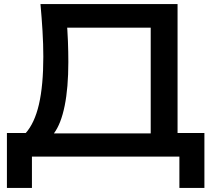

<svg xmlns="http://www.w3.org/2000/svg" viewBox="-20 -770 1050 944"><path d="M14 154V-116H132L210 -114H768L799 -116H985V154H862V0H137V154ZM179 -750H853V-51H721V-694L781 -634H250L307 -676Q312 -621 314 -567Q316 -513 316 -465Q316 -339 298 -250Q280 -161 245 -114Q210 -67 160 -67L105 -114Q150 -164 171.5 -257Q193 -350 193 -491Q193 -552 189 -618Q185 -684 179 -750Z"/></svg>

Font: Bounded
Style: Regular
Weight: 400
Designer: Vlad Churkin
Version: Version 1.0